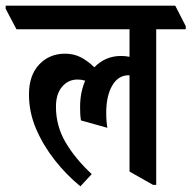

<svg xmlns="http://www.w3.org/2000/svg" viewBox="-68 -644 674 676"><path d="M215 12Q166 -28 125 -80Q84 -132 59 -190.5Q34 -249 34 -311Q34 -379 70 -417Q106 -455 161 -455Q192 -455 217 -442Q242 -429 264 -407Q303 -447 358 -447Q374 -447 388 -444V-541H-10L-48 -613V-624H549L586 -552V-541H482V7H471L388 -40V-379H385Q348 -379 327 -342.5Q306 -306 306 -247Q306 -231 307 -218.5Q308 -206 310 -194L217 -220Q215 -233 214.5 -243.5Q214 -254 214 -267Q214 -319 232 -360Q219 -364 205 -364Q172 -364 150.5 -338.5Q129 -313 129 -268Q129 -201 162.5 -143.5Q196 -86 255 -31Z"/></svg>

Font: Noto Serif Devanagari ExtraCondensed SemiBold
Style: Regular
Weight: 600
Width: 2
Designer: Universal Thirst, Indian Type Foundry and the Monotype Design Team
Foundry: Monotype Imaging Inc.
Version: Version 2.004; ttfautohint (v1.8.4.7-5d5b)